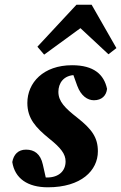

<svg xmlns="http://www.w3.org/2000/svg" viewBox="-20 -773 510 808"><path d="M176.7 -7.5 160.4 -80.1C150.5 -125.9 124.1 -143.3 89.6 -143.3C56.3 -143.3 37.4 -122.9 31.7 -91.1C42.3 -22.4 95.7 15.2 181.4 15.2C321.8 15.2 391.9 -55.4 391.9 -136.2C391.9 -194.2 366.6 -229.3 305.9 -277.2C253.2 -318.4 225.7 -346.1 225.7 -386.6C225.7 -421.8 246.6 -457.4 299 -457.4C315 -457.4 329.4 -456.8 343.7 -456L281.9 -476.2L305 -412.2C320.8 -369.2 348.6 -351.1 375.2 -351.1C408.3 -351.1 427.4 -370.6 430.5 -399C417.7 -459.7 374.8 -498.5 283.4 -498.5C162.4 -498.5 95.1 -425 95.1 -339.8C95.1 -273.9 130.9 -235.7 186.7 -190.1C236.5 -150.5 256 -124.5 256 -93.7C256 -53.9 228 -26 177.5 -26C156.1 -26 137.3 -26.6 114.9 -28.5L176.7 -7.5ZM436.4 -544.6 469.9 -570.6 365.6 -753.1H301.8L137.4 -576.4L165.8 -543.1L366.2 -689.3H281.2L436.4 -544.6Z"/></svg>

Font: Source Serif Variable
Style: Italic
Weight: 389
Italic angle: -12°
Designer: Frank Grießhammer
Foundry: Adobe Systems Incorporated
Version: Version 3.001;hotconv 1.0.111;makeotfexe 2.5.65597